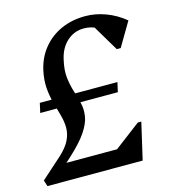

<svg xmlns="http://www.w3.org/2000/svg" viewBox="-105 -770 755 853"><g transform="rotate(-15 272.5 -343.0)"><path d="M61 -322 71 -366H428L418 -322ZM345 -635Q300 -635 267 -605Q234 -575 223 -524Q212 -477 216.5 -441Q221 -405 231 -374.5Q241 -344 247.5 -315.5Q254 -287 249 -255.5Q244 -224 218 -185.5Q192 -147 136 -96L95 -59L105 -78H349L469 -169H485L446 0H8L-1 -28L94 -113Q129 -145 142.5 -174Q156 -203 155.5 -231Q155 -259 146.5 -289Q138 -319 129 -351.5Q120 -384 117 -421.5Q114 -459 124 -504Q137 -560 171 -601Q205 -642 254.5 -664Q304 -686 365 -686Q412 -686 459 -668.5Q506 -651 546 -618L481 -508H463L379 -649H459V-573Q435 -604 406.5 -619.5Q378 -635 345 -635Z"/></g></svg>

Font: Platypi Light Light
Style: Italic
Weight: 300
Italic angle: -13°
Version: Version 1.200